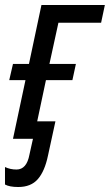

<svg xmlns="http://www.w3.org/2000/svg" viewBox="-38 -556 440 769"><path d="M35 193Q86 193 113.5 161.5Q141 130 154 68L184 -70H111L146 -235H252L266 -300H160L196 -465H367L382 -536H128L78 -300H14L-1 -235H64L14 0H94L80 63Q69 123 28 123Q3 123 -18 113V183Q0 193 35 193Z"/></svg>

Font: Noto Sans UI SemiCondensed
Style: Italic
Weight: 400
Width: 4
Italic angle: -12°
Designer: Monotype Design Team
Foundry: Monotype Imaging Inc.
Version: Version 1.901